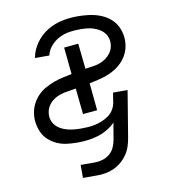

<svg xmlns="http://www.w3.org/2000/svg" viewBox="-80 -608 759 843"><g transform="rotate(-10 300.0 -186.5)"><path d="M222 165V107H287Q303 107 320 102Q337 97 351 85.5Q365 74 372.5 58Q380 42 383 25L396 -51Q379 -34 358 -22Q337 -10 314.5 -3.5Q292 3 269.5 5.5Q247 8 225 8Q201 8 178 5Q155 2 135 -7Q115 -16 98.5 -30.5Q82 -45 72.5 -65Q63 -85 59.5 -108Q56 -131 60 -154Q63 -174 73 -193.5Q83 -213 98 -228.5Q113 -244 132 -254.5Q151 -265 171 -272.5Q191 -280 211.5 -284.5Q232 -289 252 -293L240 -413L304 -419L316 -305Q336 -308 355.5 -311Q375 -314 393.5 -323Q412 -332 426 -348.5Q440 -365 443 -384Q446 -400 442.5 -415Q439 -430 430 -441.5Q421 -453 408.5 -460.5Q396 -468 382 -472.5Q368 -477 352.5 -478.5Q337 -480 321 -480Q298 -480 275 -476.5Q252 -473 230 -462Q208 -451 191.5 -432Q175 -413 170 -390H106Q112 -425 133.5 -455.5Q155 -486 186.5 -505Q218 -524 252.5 -531Q287 -538 321 -538Q346 -538 370.5 -535Q395 -532 417.5 -524Q440 -516 459 -502Q478 -488 490 -468Q502 -448 506.5 -423.5Q511 -399 507 -375Q504 -355 494.5 -336.5Q485 -318 470.5 -303Q456 -288 438 -277Q420 -266 400.5 -259Q381 -252 361.5 -247.5Q342 -243 323 -239L335 -117L271 -111L259 -227Q238 -223 217.5 -220Q197 -217 177 -208.5Q157 -200 142 -183Q127 -166 124 -145Q121 -129 125 -114Q129 -99 138.5 -87.5Q148 -76 161.5 -68.5Q175 -61 190 -57Q205 -53 220.5 -51.5Q236 -50 253 -50Q268 -50 283.5 -51Q299 -52 315 -55.5Q331 -59 346.5 -65.5Q362 -72 375.5 -81.5Q389 -91 398 -105.5Q407 -120 410 -136L417 -181H482L448 25Q445 44 439 62.5Q433 81 422 97.5Q411 114 395.5 127.5Q380 141 362 149.5Q344 158 325 161.5Q306 165 287 165Z"/></g></svg>

Font: Iosevka Curly Light Extended
Style: Italic
Weight: 300
Width: 7
Italic angle: -9°
Monospace: yes
Designer: Belleve Invis
Foundry: Belleve Invis
Version: Version 11.1.0; ttfautohint (v1.8.3)